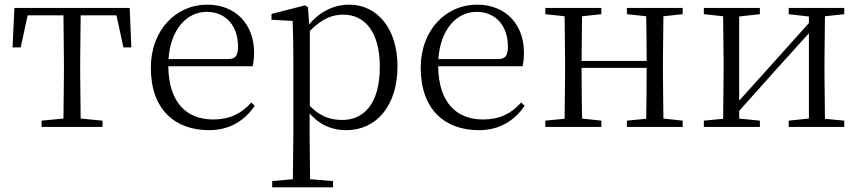

<svg xmlns="http://www.w3.org/2000/svg" viewBox="-20 -546 3698 826"><path d="M252 0H421V-27L327 -36L325 -227V-285L327 -480H481L511 -342H545L538 -512H42L34 -342H69L99 -480H253L255 -285V-227L253 -36L159 -27V0Z M879 14C967 14 1032 -26 1076 -91L1061 -105C1019 -57 967 -32 897 -32C785 -32 706 -102 704 -261H1067C1071 -277 1073 -297 1073 -321C1073 -438 997 -526 871 -526C740 -526 629 -420 629 -254C629 -74 734 14 879 14ZM705 -292C713 -418 783 -495 869 -495C955 -495 1004 -431 1004 -346C1004 -309 995 -292 962 -292Z M1470 14C1599 14 1690 -91 1690 -261C1690 -422 1604 -526 1482 -526C1423 -526 1360 -501 1310 -441L1305 -515L1292 -523L1148 -486V-461L1239 -456C1241 -406 1242 -351 1242 -282V30L1240 225L1151 233V260H1413V233L1314 225L1312 30V-58C1360 -3 1416 14 1470 14ZM1313 -413C1366 -467 1411 -483 1457 -483C1549 -483 1614 -409 1614 -259C1614 -94 1541 -30 1453 -30C1401 -30 1359 -44 1313 -90Z M2040 14C2128 14 2193 -26 2237 -91L2222 -105C2180 -57 2128 -32 2058 -32C1946 -32 1867 -102 1865 -261H2228C2232 -277 2234 -297 2234 -321C2234 -438 2158 -526 2032 -526C1901 -526 1790 -420 1790 -254C1790 -74 1895 14 2040 14ZM1866 -292C1874 -418 1944 -495 2030 -495C2116 -495 2165 -431 2165 -346C2165 -309 2156 -292 2123 -292Z M2677 -485 2760 -476C2761 -422 2762 -343 2762 -284H2482L2484 -476L2567 -485V-512H2326V-485L2409 -476L2411 -285V-227L2409 -35L2326 -27V0H2567V-27L2484 -36C2483 -91 2482 -176 2482 -254H2762C2762 -176 2761 -91 2760 -35L2677 -27V0H2917V-27L2834 -36L2832 -227V-285L2834 -476L2917 -485V-512H2677Z M3373 -485 3460 -475V-447L3296 -264L3160 -113V-475L3249 -485V-512H3008V-485L3091 -476L3093 -285V-227L3091 -35L3008 -27V0H3249V-27L3160 -36V-69L3320 -248L3460 -403V-36L3373 -27V0H3612V-27L3529 -35L3527 -227V-285L3529 -476L3612 -485V-512H3373Z"/></svg>

Font: Noto Serif CJK HK Light
Style: Regular
Weight: 300
Designer: Ryoko NISHIZUKA 西塚涼子 (kana & ideographs); Frank Grießhammer (Latin, Greek & Cyrillic); Wenlong ZHANG 张文龙 (bopomofo); San
Foundry: Adobe
Version: Version 2.001;hotconv 1.1.0;makeotfexe 2.6.0